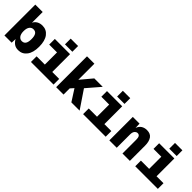

<svg xmlns="http://www.w3.org/2000/svg" viewBox="238 -1919 3124 3124"><g transform="rotate(45 1800.0 -357.0)"><path d="M376 12Q317 12 278.5 -17Q240 -46 220 -88L216 0H50V-710H220V-463Q240 -505 280 -528.5Q320 -552 376 -552Q468 -552 524 -479.5Q580 -407 580 -270Q580 -134 524 -61Q468 12 376 12ZM314 -134Q361 -134 382.5 -168Q404 -202 404 -270Q404 -338 382.5 -372Q361 -406 314 -406Q273 -406 246.5 -372Q220 -338 220 -270Q220 -203 247 -168.5Q274 -134 314 -134Z M660 0V-130H850V-410H670V-540H1020V-130H1180V0ZM849 -594V-726H1019V-594Z M1240 0V-710H1410V-340L1578 -540H1772L1572 -308L1780 0H1590L1462 -200L1410 -142V0Z M1860 0V-130H2050V-410H1870V-540H2220V-130H2380V0ZM2049 -594V-726H2219V-594Z M2464 0V-540H2619L2622 -445Q2643 -500 2683.5 -526Q2724 -552 2780 -552Q2863 -552 2899.5 -497.5Q2936 -443 2936 -351V0H2766V-316Q2766 -367 2751 -388.5Q2736 -410 2707 -410Q2679 -410 2656.5 -384.5Q2634 -359 2634 -306V0Z M3060 0V-130H3250V-410H3070V-540H3420V-130H3580V0ZM3249 -594V-726H3419V-594Z"/></g></svg>

Font: Geist Mono UltraBlack
Style: Regular
Weight: 900
Monospace: yes
Designer: Basement.studio, Andrés Briganti, Mateo Zaragoza
Foundry: Basement.studio, Vercel, Andrés Briganti, Guido Ferreyra, Mateo Zaragoza
Version: Version 1.400; ttfautohint (v1.8.4.7-5d5b)